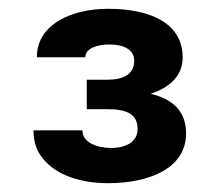

<svg xmlns="http://www.w3.org/2000/svg" viewBox="-20 -736 502 436"><path d="M292.5 -443C292.5 -414.7 267.3 -400 232 -400C200.3 -400 167.1 -412.4 167.1 -440H56C56 -418 61.1 -399.3 71.4 -384C98.9 -343 154.6 -320 225.4 -320C315.5 -320 402.5 -351.8 402.5 -433C402.5 -486 369.4 -511.6 322.2 -523C360.5 -535.8 394.8 -560.5 394.8 -605C394.8 -686.5 316.5 -716 225.4 -716C203.4 -716 182.9 -713.7 163.8 -709C111.7 -696.3 63.7 -665 63.7 -606H173.7C173.7 -627.3 203.2 -635 228.7 -635C259 -635 284.8 -624.5 284.8 -598C284.8 -567.7 260.5 -555 224.3 -555H177V-488H224.3C265 -488 292.5 -478.6 292.5 -443Z"/></svg>

Font: Asimov
Style: Wid
Weight: 500
Designer: Google
Version: Version 2.000980; 2014